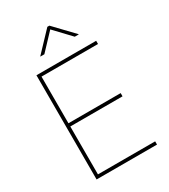

<svg xmlns="http://www.w3.org/2000/svg" viewBox="-226 -1054 1022 1161"><g transform="rotate(-30 285.0 -474.0)"><path d="M95.7 0V-727.5H512.7V-705.1H118.2V-379.4H482.9V-356.9H118.2V-22.5H517.6V0ZM200.7 -813.5H172.9V-814.9L299.3 -948.2H313.5L440.9 -814.9V-813.5H413.1L306.6 -925.8Z"/></g></svg>

Font: Inter 24pt Thin
Style: Regular
Weight: 250
Designer: Rasmus Andersson
Foundry: rsms
Version: Version 4.001;git-66647c0bb